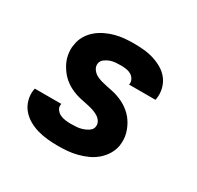

<svg xmlns="http://www.w3.org/2000/svg" viewBox="-124 -679 847 827"><g transform="rotate(30 300.0 -265.0)"><path d="M256 8Q230 8 204 5.5Q178 3 153.5 -4Q129 -11 107.5 -23.5Q86 -36 70.5 -54.5Q55 -73 48 -98Q41 -123 45 -149Q46 -151 46 -153Q46 -155 47 -156H178Q178 -156 178 -155.5Q178 -155 178 -154Q175 -140 183 -128.5Q191 -117 202.5 -111.5Q214 -106 228 -104Q242 -102 256 -102Q270 -102 284.5 -103Q299 -104 313 -108.5Q327 -113 340.5 -122Q354 -131 356 -145Q356 -145 356 -145.5Q356 -146 356 -146Q358 -159 351.5 -170Q345 -181 334.5 -188Q324 -195 311.5 -199.5Q299 -204 286.5 -207Q274 -210 261 -212.5Q248 -215 235.5 -218Q223 -221 211 -225.5Q199 -230 188 -235.5Q177 -241 166.5 -248.5Q156 -256 147 -264.5Q138 -273 130.5 -283Q123 -293 116.5 -304Q110 -315 105.5 -326.5Q101 -338 98.5 -351Q96 -364 95.5 -377Q95 -390 98 -404Q101 -427 113 -448Q125 -469 143.5 -485Q162 -501 184 -511.5Q206 -522 228.5 -528Q251 -534 274 -536Q297 -538 319 -538Q345 -538 370.5 -535.5Q396 -533 419.5 -525.5Q443 -518 464 -505.5Q485 -493 499.5 -474Q514 -455 520 -430.5Q526 -406 522 -381Q522 -379 521.5 -377Q521 -375 520 -374H389Q389 -374 389 -374.5Q389 -375 390 -376Q392 -389 385.5 -400.5Q379 -412 368.5 -418Q358 -424 345 -426Q332 -428 319 -428Q306 -428 292.5 -427Q279 -426 266 -421.5Q253 -417 241 -408Q229 -399 227 -385Q225 -370 233.5 -357.5Q242 -345 254.5 -338Q267 -331 281.5 -327Q296 -323 310.5 -320Q325 -317 339.5 -314Q354 -311 368 -306Q382 -301 395 -294.5Q408 -288 419.5 -279.5Q431 -271 441 -261Q451 -251 459 -239Q467 -227 473 -214Q479 -201 483 -186.5Q487 -172 487.5 -157Q488 -142 486 -127Q482 -103 469 -81.5Q456 -60 437 -44Q418 -28 395.5 -18Q373 -8 349.5 -2Q326 4 302.5 6Q279 8 256 8Z"/></g></svg>

Font: Iosevka Curly XBdExObl
Style: Regular
Weight: 800
Width: 7
Italic angle: -9°
Monospace: yes
Designer: Belleve Invis
Foundry: Belleve Invis
Version: Version 11.1.0; ttfautohint (v1.8.3)